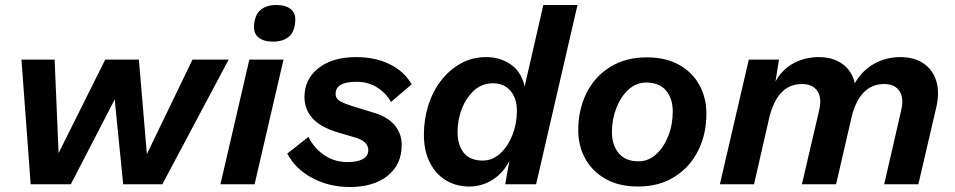

<svg xmlns="http://www.w3.org/2000/svg" viewBox="-20 -739 3828 770"><path d="M103 0 66 -500H199L215 -125L402 -500H537L569 -121L752 -500H897L631 0H474L440 -340L264 0Z M1074 -572Q1038 -572 1017 -588.5Q996 -605 999 -639Q1002 -680 1025.5 -699.5Q1049 -719 1088 -719Q1126 -719 1146.5 -702Q1167 -685 1164 -653Q1161 -610 1137.5 -591Q1114 -572 1074 -572ZM1117 -500 1001 0H864L980 -500Z M1383 11Q1300 11 1232.5 -25Q1165 -61 1132 -123L1217 -190Q1240 -144 1281 -116.5Q1322 -89 1374 -89Q1413 -89 1435 -101Q1457 -113 1457 -137Q1457 -172 1406 -187L1335 -208Q1265 -229 1233 -265Q1201 -301 1201 -350Q1201 -421 1257 -465.5Q1313 -510 1408 -510Q1484 -510 1542 -482Q1600 -454 1631 -401L1548 -330Q1529 -365 1493 -388Q1457 -411 1410 -411Q1326 -411 1326 -363Q1326 -343 1344.5 -333Q1363 -323 1385 -316L1482 -286Q1535 -270 1563 -236.5Q1591 -203 1591 -158Q1591 -79 1534.5 -34Q1478 11 1383 11Z M1862 9Q1809 9 1768 -16Q1727 -41 1703.5 -88Q1680 -135 1680 -199Q1680 -260 1697.5 -316Q1715 -372 1748.5 -415.5Q1782 -459 1828 -484.5Q1874 -510 1930 -510Q1986 -510 2028.5 -480.5Q2071 -451 2084 -392L2159 -719H2296L2130 0H2006L2023 -94Q1999 -46 1956 -18.5Q1913 9 1862 9ZM1916 -95Q1955 -95 1986 -123.5Q2017 -152 2035 -197.5Q2053 -243 2053 -294Q2053 -345 2027 -375Q2001 -405 1957 -405Q1913 -405 1881.5 -376.5Q1850 -348 1832.5 -303.5Q1815 -259 1815 -211Q1815 -156 1840.5 -125.5Q1866 -95 1916 -95Z M2538 9Q2463 9 2409.5 -21Q2356 -51 2327.5 -102Q2299 -153 2299 -217Q2299 -299 2332 -365.5Q2365 -432 2427 -470.5Q2489 -509 2574 -509Q2649 -509 2702.5 -479.5Q2756 -450 2784.5 -398.5Q2813 -347 2813 -284Q2813 -201 2780 -135Q2747 -69 2685.5 -30Q2624 9 2538 9ZM2541 -92Q2580 -92 2611 -120Q2642 -148 2660 -193.5Q2678 -239 2678 -292Q2678 -343 2651.5 -375.5Q2625 -408 2571 -408Q2532 -408 2501 -380Q2470 -352 2452 -306.5Q2434 -261 2434 -209Q2434 -158 2461 -125Q2488 -92 2541 -92Z M2867 0 2983 -500H3104L3090 -412Q3116 -460 3162 -485Q3208 -510 3264 -510Q3320 -510 3358.5 -482.5Q3397 -455 3408 -405Q3438 -457 3486 -483.5Q3534 -510 3591 -510Q3644 -510 3681.5 -486Q3719 -462 3734 -417Q3749 -372 3735 -309L3663 0H3526L3594 -296Q3606 -346 3587 -374Q3568 -402 3527 -402Q3478 -402 3446.5 -371Q3415 -340 3398 -281L3333 0H3196L3265 -296Q3277 -346 3258 -374Q3239 -402 3197 -402Q3146 -402 3113.5 -367.5Q3081 -333 3065 -267L3004 0Z"/></svg>

Font: Work Sans SemiBold
Style: Italic
Weight: 600
Italic angle: -13°
Designer: Wei Huang
Foundry: Wei Huang
Version: Version 2.012; ttfautohint (v1.8.3)